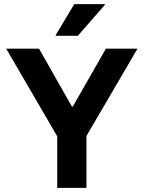

<svg xmlns="http://www.w3.org/2000/svg" viewBox="-20 -911 697 931"><path d="M257.5 0V-250L10 -675H169.2L329.2 -393.3H332.5L493.3 -675H646.7L399.2 -251.7V0ZM250 -737.5V-740.8L340 -890.8H488.3V-887.5L357.5 -737.5Z"/></svg>

Font: Funnel Display
Style: Bold
Weight: 700
Designer: NORD ID, Kristian Moeller
Foundry: Dicotype
Version: Version 1.000